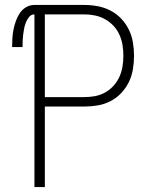

<svg xmlns="http://www.w3.org/2000/svg" viewBox="-20 -755 640 775"><path d="M119 0V-697Q106 -697 97.5 -686.5Q89 -676 84.5 -664.5Q80 -653 77.5 -640.5Q75 -628 73.5 -615.5Q72 -603 71.5 -590.5Q71 -578 71 -565H29Q29 -583 30 -600.5Q31 -618 34.5 -635.5Q38 -653 44 -670Q50 -687 60 -702Q70 -717 85.5 -726Q101 -735 119 -735H320Q348 -735 374.5 -730Q401 -725 425.5 -712.5Q450 -700 469 -680Q488 -660 500 -635.5Q512 -611 516.5 -584Q521 -557 521 -530Q521 -503 516.5 -475.5Q512 -448 500 -423.5Q488 -399 469 -379Q450 -359 425.5 -346.5Q401 -334 374.5 -329.5Q348 -325 320 -325H161V0ZM161 -363H320Q342 -363 363.5 -367Q385 -371 404 -381.5Q423 -392 438 -408.5Q453 -425 462 -445Q471 -465 474.5 -486.5Q478 -508 478 -530Q478 -552 474.5 -573.5Q471 -595 462 -615Q453 -635 438 -651Q423 -667 404 -677.5Q385 -688 363.5 -692.5Q342 -697 320 -697H161Z"/></svg>

Font: Zed Sans Extralight Extended
Style: Regular
Weight: 200
Width: 7
Designer: Belleve Invis
Foundry: Belleve Invis
Version: Version 1.0.0; ttfautohint (v1.8.4)